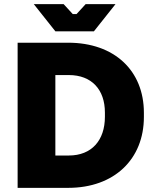

<svg xmlns="http://www.w3.org/2000/svg" viewBox="-20 -906 748 926"><path d="M247 -755H433L537 -886H393L349 -838H331L287 -886H143ZM65 0H309C531 0 674 -138 674 -342V-362C674 -566 531 -700 309 -700H65ZM247 -156V-544H312C422 -544 486 -474 486 -363V-343C486 -229 422 -156 312 -156Z"/></svg>

Font: Fixel Text ExtraBold
Style: Regular
Weight: 800
Width: 4
Designer: AlfaBravo + MacPaw
Foundry: Kyrylo Tkachov, Marchela Mozhyna, Serhii Makarenko, Maria Weinstein, Zakhar Kryvoshyya
Version: Version 1.211